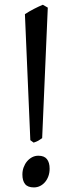

<svg xmlns="http://www.w3.org/2000/svg" viewBox="-20 -777 312 816"><path d="M190.9 -60.1Q190.9 -43 185.8 -28.6Q180.7 -14.2 171.6 -3.4Q162.6 7.3 150.4 13.4Q138.2 19.5 124 19.5Q98.1 19.5 86.7 5.4Q75.2 -8.8 75.2 -35.2Q75.2 -51.8 80.6 -66.2Q85.9 -80.6 95.2 -91.6Q104.5 -102.5 116.7 -108.9Q128.9 -115.2 143.1 -115.2Q168 -115.2 179.4 -100.8Q190.9 -86.4 190.9 -60.1ZM159.2 -189.9Q149.9 -183.1 142.6 -179Q135.3 -174.8 123 -170.9L108.9 -181.2L85.9 -716.8Q104.5 -729 125 -739.5Q145.5 -750 162.1 -756.8L183.1 -744.6Z"/></svg>

Font: Akkhara
Style: Regular
Weight: 400
Designer: J. Victor Gaultney
Version: Version 1.00 June 13, 2006, initial release